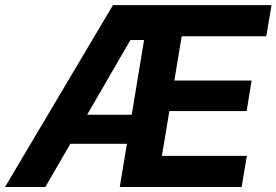

<svg xmlns="http://www.w3.org/2000/svg" viewBox="-47 -748 1106 768"><path d="M-26.9 0 404.8 -727.5H1039.1L1018.1 -603H679.7L650.4 -425.8H959.5L939.5 -303.7H630.4L600.6 -124.5H940.4L919.4 0H432.1L529.3 -587.9H474.6L134.3 0ZM171.9 -172.9 190.9 -289.1H553.2L533.7 -172.9Z"/></svg>

Font: Inter 20pt
Style: Bold Italic
Weight: 700
Italic angle: -9.3988°
Version: Version 4.001;git-66647c0bb